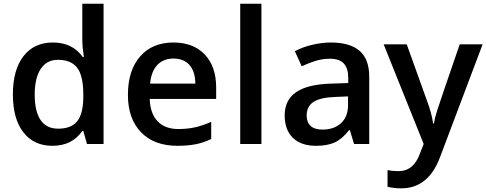

<svg xmlns="http://www.w3.org/2000/svg" viewBox="-20 -780 2634 1040"><path d="M264.2 9.8Q163.1 9.8 106.4 -63.5Q49.8 -136.7 49.8 -269Q49.8 -401.9 107.2 -475.8Q164.6 -549.8 266.1 -549.8Q372.6 -549.8 428.2 -471.2H434.1Q425.8 -529.3 425.8 -563V-759.8H541V0H451.2L431.2 -70.8H425.8Q370.6 9.8 264.2 9.8ZM294.9 -83Q365.7 -83 397.9 -122.8Q430.2 -162.6 431.2 -252V-268.1Q431.2 -370.1 397.9 -413.1Q364.7 -456.1 293.9 -456.1Q233.4 -456.1 200.7 -407Q168 -357.9 168 -267.1Q168 -177.2 199.7 -130.1Q231.4 -83 294.9 -83Z M940.9 9.8Q814.9 9.8 743.9 -63.7Q672.9 -137.2 672.9 -266.1Q672.9 -398.4 738.8 -474.1Q804.7 -549.8 919.9 -549.8Q1026.9 -549.8 1088.9 -484.9Q1150.9 -419.9 1150.9 -306.2V-244.1H791Q793.5 -165.5 833.5 -123.3Q873.5 -81.1 946.3 -81.1Q994.1 -81.1 1035.4 -90.1Q1076.7 -99.1 1124 -120.1V-26.9Q1082 -6.8 1039.1 1.5Q996.1 9.8 940.9 9.8ZM919.9 -462.9Q865.2 -462.9 832.3 -428.2Q799.3 -393.6 793 -327.1H1038.1Q1037.1 -394 1005.9 -428.5Q974.6 -462.9 919.9 -462.9Z M1396 0H1281.2V-759.8H1396Z M1897.9 0 1875 -75.2H1871.1Q1832 -25.9 1792.5 -8.1Q1752.9 9.8 1690.9 9.8Q1611.3 9.8 1566.7 -33.2Q1522 -76.2 1522 -154.8Q1522 -238.3 1584 -280.8Q1646 -323.2 1772.9 -327.1L1866.2 -330.1V-358.9Q1866.2 -410.6 1842 -436.3Q1817.9 -461.9 1767.1 -461.9Q1725.6 -461.9 1687.5 -449.7Q1649.4 -437.5 1614.3 -420.9L1577.1 -502.9Q1621.1 -525.9 1673.3 -537.8Q1725.6 -549.8 1772 -549.8Q1875 -549.8 1927.5 -504.9Q1980 -460 1980 -363.8V0ZM1727.1 -78.1Q1789.6 -78.1 1827.4 -113Q1865.2 -147.9 1865.2 -210.9V-257.8L1795.9 -254.9Q1714.8 -252 1678 -227.8Q1641.1 -203.6 1641.1 -153.8Q1641.1 -117.7 1662.6 -97.9Q1684.1 -78.1 1727.1 -78.1Z M2058.1 -540H2183.1L2293 -233.9Q2317.9 -168.5 2326.2 -110.8H2330.1Q2334.5 -137.7 2346.2 -176Q2357.9 -214.4 2470.2 -540H2594.2L2363.3 71.8Q2300.3 240.2 2153.3 240.2Q2115.2 240.2 2079.1 231.9V141.1Q2105 147 2138.2 147Q2221.2 147 2254.9 50.8L2274.9 0Z"/></svg>

Font: f0_58770          
Style: Regular
Weight: 600
Foundry: Ascender Corporation
Version: Version 1.10